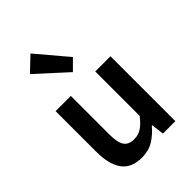

<svg xmlns="http://www.w3.org/2000/svg" viewBox="-235 -909 1027 1027"><g transform="rotate(-45 278.0 -396.0)"><path d="M281 -573 111 -728 191 -804 338 -630ZM219 12Q140 12 104 -38.5Q68 -89 68 -183V-491H183V-198Q183 -137 201 -112Q219 -87 259 -87Q291 -87 315.5 -103Q340 -119 368 -155V-491H483V0H389L380 -72H377Q345 -34 307.5 -11Q270 12 219 12Z"/></g></svg>

Font: TypoPRO Source Sans Pro
Style: Regular
Weight: 600
Designer: Paul D. Hunt
Foundry: Adobe Systems Incorporated
Version: Version 2.020;PS 2.000;hotconv 1.0.86;makeotf.lib2.5.63406